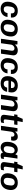

<svg xmlns="http://www.w3.org/2000/svg" viewBox="2595 -3309 724 5954"><g transform="rotate(90 2957.0 -332.0)"><path d="M244 10Q181 10 133.5 -15.5Q86 -41 59.5 -87.5Q33 -134 33 -198Q33 -263 50 -321.5Q67 -380 101.5 -424.5Q136 -469 188 -495Q240 -521 311 -521H326Q384 -521 428.5 -499.5Q473 -478 499 -438Q525 -398 524 -343Q524 -335 524 -326Q524 -317 522 -308H392Q394 -315 394.5 -322.5Q395 -330 395 -338Q395 -377 374 -401.5Q353 -426 311 -426Q276 -426 250.5 -411.5Q225 -397 209.5 -370.5Q194 -344 188 -308Q182 -269 178 -237.5Q174 -206 174 -189Q174 -146 195.5 -116Q217 -86 265 -86Q299 -86 323.5 -99Q348 -112 364 -138.5Q380 -165 384 -203H508Q498 -133 463 -85.5Q428 -38 375.5 -14Q323 10 259 10Z M813 10Q748 10 698.5 -15Q649 -40 620.5 -86Q592 -132 592 -198Q592 -262 609 -320Q626 -378 661.5 -423.5Q697 -469 751.5 -495Q806 -521 881 -521H892Q958 -521 1007 -496.5Q1056 -472 1084 -425.5Q1112 -379 1112 -313Q1112 -250 1095 -191.5Q1078 -133 1043 -88Q1008 -43 953.5 -16.5Q899 10 824 10ZM830 -86Q864 -86 890.5 -100Q917 -114 935 -141Q953 -168 958 -204Q964 -242 968 -273.5Q972 -305 972 -323Q972 -370 946.5 -398Q921 -426 874 -426Q841 -426 814 -411.5Q787 -397 770 -370.5Q753 -344 747 -308Q741 -269 737 -237.5Q733 -206 733 -189Q733 -141 758.5 -113.5Q784 -86 830 -86Z M1182 0 1254 -511H1357L1361 -436Q1381 -459 1407 -478.5Q1433 -498 1467 -509.5Q1501 -521 1541 -521Q1610 -521 1653 -486.5Q1696 -452 1696 -385Q1696 -378 1694.5 -365Q1693 -352 1690 -327.5Q1687 -303 1681 -261Q1675 -219 1666 -155.5Q1657 -92 1644 0H1506Q1518 -88 1526.5 -147Q1535 -206 1540 -243Q1545 -280 1548 -300.5Q1551 -321 1552 -330.5Q1553 -340 1553 -346Q1553 -382 1533 -400.5Q1513 -419 1480 -419Q1453 -419 1428 -404.5Q1403 -390 1385.5 -366Q1368 -342 1364 -312L1320 0Z M1993 10Q1930 10 1882.5 -15.5Q1835 -41 1808.5 -87.5Q1782 -134 1782 -198Q1782 -263 1799 -321.5Q1816 -380 1850.5 -424.5Q1885 -469 1937 -495Q1989 -521 2060 -521H2075Q2133 -521 2177.5 -499.5Q2222 -478 2248 -438Q2274 -398 2273 -343Q2273 -335 2273 -326Q2273 -317 2271 -308H2141Q2143 -315 2143.5 -322.5Q2144 -330 2144 -338Q2144 -377 2123 -401.5Q2102 -426 2060 -426Q2025 -426 1999.5 -411.5Q1974 -397 1958.5 -370.5Q1943 -344 1937 -308Q1931 -269 1927 -237.5Q1923 -206 1923 -189Q1923 -146 1944.5 -116Q1966 -86 2014 -86Q2048 -86 2072.5 -99Q2097 -112 2113 -138.5Q2129 -165 2133 -203H2257Q2247 -133 2212 -85.5Q2177 -38 2124.5 -14Q2072 10 2008 10Z M2561 10Q2494 10 2444.5 -15Q2395 -40 2368 -86.5Q2341 -133 2341 -199Q2341 -264 2359 -322Q2377 -380 2412.5 -424.5Q2448 -469 2501 -495Q2554 -521 2626 -521H2642Q2702 -521 2748 -499Q2794 -477 2820.5 -436Q2847 -395 2847 -339Q2847 -326 2845.5 -309.5Q2844 -293 2841 -274Q2838 -255 2834 -232H2485Q2484 -221 2482.5 -209Q2481 -197 2481 -189Q2481 -143 2505.5 -114.5Q2530 -86 2580 -86Q2619 -86 2643.5 -102Q2668 -118 2681 -142.5Q2694 -167 2698 -191H2828Q2819 -128 2784 -82.5Q2749 -37 2694.5 -13.5Q2640 10 2572 10ZM2496 -311H2708Q2709 -320 2709.5 -327Q2710 -334 2710 -341Q2710 -381 2687 -403.5Q2664 -426 2622 -426Q2575 -426 2541 -397Q2507 -368 2496 -311Z M2914 0 2986 -511H3089L3093 -436Q3113 -459 3139 -478.5Q3165 -498 3199 -509.5Q3233 -521 3273 -521Q3342 -521 3385 -486.5Q3428 -452 3428 -385Q3428 -378 3426.5 -365Q3425 -352 3422 -327.5Q3419 -303 3413 -261Q3407 -219 3398 -155.5Q3389 -92 3376 0H3238Q3250 -88 3258.5 -147Q3267 -206 3272 -243Q3277 -280 3280 -300.5Q3283 -321 3284 -330.5Q3285 -340 3285 -346Q3285 -382 3265 -400.5Q3245 -419 3212 -419Q3185 -419 3160 -404.5Q3135 -390 3117.5 -366Q3100 -342 3096 -312L3052 0Z M3673 10Q3613 10 3576.5 -12.5Q3540 -35 3540 -91Q3540 -103 3544 -134Q3548 -165 3554 -208.5Q3560 -252 3567 -304Q3574 -356 3582 -410H3526L3540 -511H3596L3666 -674H3766L3734 -511H3854L3840 -410H3720Q3709 -336 3700.5 -275.5Q3692 -215 3687 -177Q3682 -139 3682 -129Q3682 -100 3697 -92Q3712 -84 3731 -84Q3742 -84 3762 -88.5Q3782 -93 3795 -98L3782 -9Q3769 -4 3749.5 1Q3730 6 3709.5 8Q3689 10 3673 10Z M3882 0 3954 -511H4057L4062 -436Q4064 -440 4074.5 -453.5Q4085 -467 4104.5 -483Q4124 -499 4152.5 -510Q4181 -521 4219 -521Q4280 -521 4312 -486Q4344 -451 4344 -397Q4344 -375 4339.5 -352Q4335 -329 4331 -315H4214Q4216 -324 4217 -334Q4218 -344 4218 -350Q4218 -367 4211.5 -382.5Q4205 -398 4191 -407.5Q4177 -417 4154 -417Q4133 -417 4117 -408Q4101 -399 4090 -384.5Q4079 -370 4072 -352Q4065 -334 4063 -315L4018 0Z M4551 10Q4495 10 4456.5 -14Q4418 -38 4398 -82.5Q4378 -127 4378 -191Q4378 -262 4395 -322Q4412 -382 4443.5 -427Q4475 -472 4519.5 -496.5Q4564 -521 4619 -521Q4666 -521 4703 -501Q4740 -481 4759 -448H4765L4798 -511H4898Q4891 -468 4883.5 -417Q4876 -366 4869 -315Q4862 -264 4855.5 -220.5Q4849 -177 4846 -148Q4843 -119 4843 -111Q4843 -98 4849.5 -91.5Q4856 -85 4868 -85Q4879 -85 4891 -89.5Q4903 -94 4910 -99L4898 -11Q4883 -3 4859.5 3.5Q4836 10 4810 10Q4779 10 4757.5 1.5Q4736 -7 4724 -24Q4712 -41 4709 -66Q4679 -32 4639 -11Q4599 10 4551 10ZM4600 -86Q4632 -86 4656 -101Q4680 -116 4696.5 -143.5Q4713 -171 4719 -208Q4727 -263 4729.5 -287Q4732 -311 4732 -323Q4732 -370 4710.5 -396.5Q4689 -423 4646 -423Q4612 -423 4587 -406Q4562 -389 4547 -359.5Q4532 -330 4526 -293Q4519 -244 4516.5 -220Q4514 -196 4514 -183Q4514 -137 4536 -111.5Q4558 -86 4600 -86Z M5140 10Q5080 10 5043.5 -12.5Q5007 -35 5007 -91Q5007 -103 5011 -134Q5015 -165 5021 -208.5Q5027 -252 5034 -304Q5041 -356 5049 -410H4993L5007 -511H5063L5133 -674H5233L5201 -511H5321L5307 -410H5187Q5176 -336 5167.5 -275.5Q5159 -215 5154 -177Q5149 -139 5149 -129Q5149 -100 5164 -92Q5179 -84 5198 -84Q5209 -84 5229 -88.5Q5249 -93 5262 -98L5249 -9Q5236 -4 5216.5 1Q5197 6 5176.5 8Q5156 10 5140 10Z M5574 10Q5509 10 5459.5 -15Q5410 -40 5381.5 -86Q5353 -132 5353 -198Q5353 -262 5370 -320Q5387 -378 5422.5 -423.5Q5458 -469 5512.5 -495Q5567 -521 5642 -521H5653Q5719 -521 5768 -496.5Q5817 -472 5845 -425.5Q5873 -379 5873 -313Q5873 -250 5856 -191.5Q5839 -133 5804 -88Q5769 -43 5714.5 -16.5Q5660 10 5585 10ZM5591 -86Q5625 -86 5651.5 -100Q5678 -114 5696 -141Q5714 -168 5719 -204Q5725 -242 5729 -273.5Q5733 -305 5733 -323Q5733 -370 5707.5 -398Q5682 -426 5635 -426Q5602 -426 5575 -411.5Q5548 -397 5531 -370.5Q5514 -344 5508 -308Q5502 -269 5498 -237.5Q5494 -206 5494 -189Q5494 -141 5519.5 -113.5Q5545 -86 5591 -86Z"/></g></svg>

Font: Chivo Medium SemiBold
Style: Italic
Weight: 600
Italic angle: -8.05°
Version: Version 2.002